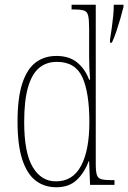

<svg xmlns="http://www.w3.org/2000/svg" viewBox="-20 -780 541 810"><path d="M218 10Q167 10 130.5 -18Q94 -46 74 -107Q54 -168 54 -267Q54 -367 74 -428Q94 -489 130.5 -516.5Q167 -544 218 -544Q272 -544 305.5 -516.5Q339 -489 356 -444H360Q358 -468 357 -493.5Q356 -519 356 -544V-658Q356 -697 352 -714Q348 -731 334.5 -735.5Q321 -740 293 -740H282V-760H384V-88Q384 -57 388.5 -42.5Q393 -28 407.5 -24Q422 -20 452 -20H463V0H360L356 -100H354Q336 -51 303.5 -20.5Q271 10 218 10ZM217 -15Q287 -15 322 -80.5Q357 -146 357 -265Q357 -389 327.5 -454Q298 -519 220 -519Q175 -519 144.5 -493Q114 -467 98 -411Q82 -355 82 -265Q82 -135 118.5 -74.5Q155 -14 217 -15ZM444 -612Q448 -637 451.5 -662Q455 -687 457.5 -712Q460 -737 460 -760H501V-751Q496 -730 488 -702.5Q480 -675 471 -648Q462 -621 452 -600H444Z"/></svg>

Font: Noto Serif Khmer Condensed Thin
Style: Regular
Weight: 250
Width: 3
Designer: Danh Hong and the Monotype Design Team
Foundry: Monotype Imaging Inc.
Version: Version 2.004